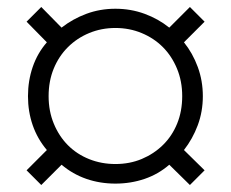

<svg xmlns="http://www.w3.org/2000/svg" viewBox="-20 -625 660 549"><path d="M310 -156Q351 -156 385.5 -170.5Q420 -185 446 -210.5Q472 -236 486.5 -271.5Q501 -307 501 -350Q501 -393 486 -429Q471 -465 445.5 -490.5Q420 -516 385 -530.5Q350 -545 310 -545Q270 -545 235 -530.5Q200 -516 174 -490Q148 -464 133.5 -428.5Q119 -393 119 -350Q119 -307 134 -271Q149 -235 174.5 -209.5Q200 -184 235 -170Q270 -156 310 -156ZM98 -96 56 -138 114 -196Q87 -228 73.5 -267Q60 -306 60 -350Q60 -394 73.5 -433.5Q87 -473 114 -504L56 -563L98 -605L156 -546Q188 -571 227 -585.5Q266 -600 310 -600Q354 -600 393.5 -585.5Q433 -571 464 -546L523 -605L565 -563L506 -504Q531 -473 545.5 -433.5Q560 -394 560 -350Q560 -306 545.5 -267Q531 -228 506 -196L565 -138L523 -96L464 -154Q433 -127 393.5 -113.5Q354 -100 310 -100Q266 -100 227 -113.5Q188 -127 156 -154Z"/></svg>

Font: Space Grotesk Light
Style: Regular
Weight: 300
Designer: Florian Karsten
Foundry: Florian Karsten
Version: Version 2.000